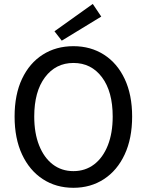

<svg xmlns="http://www.w3.org/2000/svg" viewBox="-20 -917 727 950"><path d="M343.3 12.2Q257.3 12.2 191.7 -30.8Q126 -73.7 89.1 -152.8Q52.2 -231.9 52.2 -340.3Q52.2 -449.2 89.1 -527.1Q126 -605 191.7 -646.7Q257.3 -688.5 343.3 -688.5Q428.7 -688.5 494.4 -646.5Q560.1 -604.5 596.9 -526.4Q633.8 -448.2 633.8 -340.3Q633.8 -231.9 596.9 -152.8Q560.1 -73.7 494.4 -30.8Q428.7 12.2 343.3 12.2ZM343.3 -70.3Q401.9 -70.3 445.6 -103.5Q489.3 -136.7 513.4 -197.5Q537.6 -258.3 537.6 -340.3Q537.6 -463.9 484.6 -534.7Q431.6 -605.5 343.3 -605.5Q255.9 -605.5 202.6 -534.7Q149.4 -463.9 149.4 -340.3Q149.4 -258.3 173.6 -197.5Q197.8 -136.7 241.2 -103.5Q284.7 -70.3 343.3 -70.3ZM285.6 -715.8 249.5 -762.2 439 -897.5 481 -835Z"/></svg>

Font: Akatab Medium
Style: Regular
Weight: 500
Designer: SIL Global
Foundry: SIL Global
Version: Version 4.100